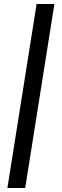

<svg xmlns="http://www.w3.org/2000/svg" viewBox="-20 -741 312 960"><path d="M17 199 163 -721H252L106 199Z"/></svg>

Font: Chivo Medium Medium
Style: Italic
Weight: 500
Italic angle: -8.05°
Version: Version 2.002